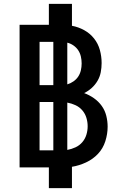

<svg xmlns="http://www.w3.org/2000/svg" viewBox="-20 -863 640 990"><path d="M232 107V0H81V-735H232V-843H351V-730Q384 -724 414 -707.5Q444 -691 465 -664.5Q486 -638 495 -605Q504 -572 504 -538Q504 -514 499.5 -490.5Q495 -467 483 -446.5Q471 -426 453.5 -410Q436 -394 414 -383Q441 -373 464.5 -356.5Q488 -340 504.5 -317Q521 -294 528 -266Q535 -238 535 -210Q535 -172 523 -134.5Q511 -97 485 -69.5Q459 -42 423.5 -25.5Q388 -9 351 -3V107ZM184 -424H255V-647H184ZM327 -428Q344 -433 359 -443.5Q374 -454 383.5 -468.5Q393 -483 397 -500.5Q401 -518 401 -536Q401 -554 397 -571.5Q393 -589 383.5 -603.5Q374 -618 359 -628.5Q344 -639 327 -643ZM255 -88V-337H184V-88ZM327 -90Q349 -94 369.5 -103.5Q390 -113 404.5 -130Q419 -147 425.5 -168.5Q432 -190 432 -212Q432 -234 425.5 -255.5Q419 -277 404.5 -294Q390 -311 369.5 -320.5Q349 -330 327 -334Z"/></svg>

Font: R Plex Mono
Style: Bold
Weight: 700
Monospace: yes
Designer: Belleve Invis
Foundry: Belleve Invis
Version: Version 31.8.0